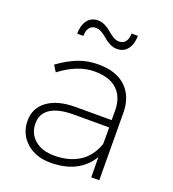

<svg xmlns="http://www.w3.org/2000/svg" viewBox="-132 -821 831 923"><g transform="rotate(20 283.5 -359.5)"><path d="M215.8 -683.1Q193.8 -683.1 182.4 -668Q170.9 -652.8 170.9 -626H139.2Q139.2 -668 158.2 -694.1Q177.2 -720.2 212.9 -720.2Q231.9 -720.2 250.2 -710.7Q268.6 -701.2 281 -689.7Q293.5 -678.2 309.3 -668.7Q325.2 -659.2 339.8 -659.2Q361.8 -659.2 373.3 -674.3Q384.8 -689.5 384.8 -715.8H417Q417 -674.3 397.7 -648.2Q378.4 -622.1 342.8 -622.1Q323.7 -622.1 305.4 -631.6Q287.1 -641.1 274.7 -652.6Q262.2 -664.1 246.3 -673.6Q230.5 -683.1 215.8 -683.1ZM480 0H439L438 -103Q374.5 1 230 1Q153.3 1 105.7 -42.2Q58.1 -85.4 58.1 -151.9Q58.1 -216.8 109.9 -254.4Q161.6 -292 252 -292H437V-342.8Q436 -410.2 396.7 -447Q357.4 -483.9 280.8 -483.9Q195.3 -483.9 106 -416L85.9 -448.2Q136.2 -484.9 183.6 -503.4Q231 -522 287.1 -522Q377.9 -522 427.5 -475.1Q477.1 -428.2 478 -346.2ZM235.8 -37.1Q310.5 -37.1 362.5 -70.1Q414.6 -103 438 -169.9V-254.9H255.9Q179.2 -254.9 138.7 -228.8Q98.1 -202.6 98.1 -152.8Q98.1 -100.6 135.5 -68.8Q172.9 -37.1 235.8 -37.1Z"/></g></svg>

Font: Montserrat-Arabic ExtraLight
Style: Regular
Weight: 275
Designer: Mohamed Gaber
Foundry: Kief Type Foundry
Version: Version 5.008;PS 005.008;hotconv 1.0.88;makeotf.lib2.5.64775